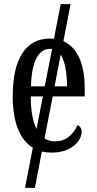

<svg xmlns="http://www.w3.org/2000/svg" viewBox="-20 -734 471 936"><path d="M237 -264 197 -59Q220 -45 249 -45Q288 -45 315 -67Q342 -89 358 -124Q378 -115 378 -91Q378 -69 361.5 -45.5Q345 -22 312 -6Q279 10 231 10Q209 10 184 5L150 182H102L140 -14Q92 -43 67 -107Q42 -171 42 -264Q42 -403 89 -474.5Q136 -546 223 -546Q237 -546 243 -545L276 -714H324L289 -533Q339 -511 366 -452.5Q393 -394 393 -304V-264ZM131 -313H198L234 -495Q231 -496 225 -496Q181 -496 157 -449Q133 -402 131 -313ZM276 -468 246 -313H307Q305 -423 276 -468ZM189 -264H130Q130 -161 158 -105Z"/></svg>

Font: Noto Serif Cond
Style: Regular
Weight: 400
Width: 3
Designer: Monotype Design Team
Foundry: Monotype Imaging Inc.
Version: Version 1.001